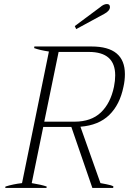

<svg xmlns="http://www.w3.org/2000/svg" viewBox="-20 -930 648 950"><path d="M357 -786 350 -801 475 -894Q493 -910 509 -910Q524 -910 524 -895Q524 -886 517 -877.5Q510 -869 497 -862ZM378 -303 477 -24Q482 -23 506 -18.5Q530 -14 541 -8L540 0H437L333 -302H194L137 -24Q186 -16 211 -7L210 0H6L7 -7Q45 -19 89 -24L222 -675Q176 -682 149 -692L150 -700H433Q598 -700 598 -563Q598 -532 591 -501Q573 -412 520.5 -361Q468 -310 378 -303ZM544 -501Q550 -531 550 -557Q550 -673 420 -673H270L199 -328H349Q431 -328 479 -373.5Q527 -419 544 -501Z"/></svg>

Font: Trirong ExtraLight
Style: Italic
Weight: 275
Italic angle: -12°
Designer: Katatrad Team
Foundry: CadsonDemak
Version: Version 1.003